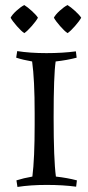

<svg xmlns="http://www.w3.org/2000/svg" viewBox="-20 -731 349 759"><path d="M130 -661Q123 -648 105.5 -628Q88 -608 76 -600Q64 -608 46.5 -628Q29 -648 22 -661Q28 -673 45 -688.5Q62 -704 76 -711Q89 -703 106 -687.5Q123 -672 130 -661ZM301 -661Q294 -648 276.5 -628Q259 -608 247 -600Q235 -608 217.5 -628Q200 -648 193 -661Q199 -673 216 -688.5Q233 -704 247 -711Q260 -703 277 -687.5Q294 -672 301 -661ZM200 -488Q192 -434 192 -267Q192 -100 201 -33Q246 -28 284 -18L281 7Q229 0 164.5 0Q100 0 49 8L45 -18Q73 -27 108 -33Q117 -105 117 -237V-284Q117 -416 107 -488Q72 -494 44 -503L48 -529Q99 -521 163.5 -521Q228 -521 280 -528L283 -503Q245 -493 200 -488Z"/></svg>

Font: Almendra SC
Style: Regular
Weight: 400
Designer: Ana Sanfelippo
Foundry: Ana Sanfelippo
Version: Version 1.003